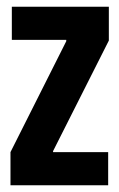

<svg xmlns="http://www.w3.org/2000/svg" viewBox="-20 -548 353 568"><path d="M11 0V-98L176 -426V-430H15V-528H302V-428L137 -101V-98H300V0Z"/></svg>

Font: Bricolage Grotesque 48pt Condensed SemiBold
Style: Regular
Weight: 600
Width: 3
Designer: Mathieu Triay
Foundry: Atelier Triay
Version: Version 1.000; ttfautohint (v1.8.4.7-5d5b);gftools[0.9.32]